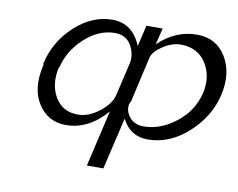

<svg xmlns="http://www.w3.org/2000/svg" viewBox="-72 -577 1039 838"><g transform="rotate(10 447.0 -158.0)"><path d="M99 -235Q98 -237 98 -242Q121 -342 197 -411.5Q273 -481 362 -481Q452 -481 490 -387L512 -481H584L566 -408Q642 -481 737 -481Q823 -481 866 -410Q909 -339 886 -239Q862 -139 780.5 -66Q699 7 603 7Q525 7 489 -65L435 165H362L420 -85Q341 7 240 7Q160 7 117 -61Q74 -127 99 -235ZM170 -238 167 -235Q150 -158 183 -102.5Q216 -47 284 -47Q332 -47 379 -84Q426 -121 435 -161L469 -307Q474 -329 468 -356Q448 -426 384 -426Q312 -426 250 -369.5Q188 -313 170 -238ZM501 -139 497 -131Q491 -100 513 -73Q535 -46 576 -46Q650 -46 719 -100Q788 -154 807 -237Q822 -305 792 -359.5Q762 -414 701 -424Q692 -426 673 -426Q634 -425 594.5 -398.5Q555 -372 549 -345L505 -151Q505 -149 504 -146Q502 -140 501 -139Z"/></g></svg>

Font: Coval
Style: ExtraLight Italic
Weight: 200
Foundry: Context Ltd
Version: Version 001.000